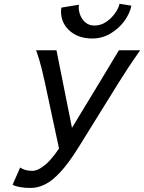

<svg xmlns="http://www.w3.org/2000/svg" viewBox="-20 -958 744 991"><path d="M271.5 -698.7 362.8 -241.7 296.9 -133.8 212.4 -528.8Q205.6 -560.5 194.6 -605.5Q183.6 -650.4 166.5 -698.7ZM593.8 -698.7H703.6Q664.6 -643.1 637.9 -602.5Q611.3 -562 590.8 -528.8L388.2 -202.1Q336.4 -118.7 293.7 -72Q251 -25.4 213.1 -6.6Q175.3 12.2 137.2 12.2Q109.4 12.2 84 7.8Q58.6 3.4 44.9 -4.4L84 -93.3Q94.7 -85.9 110.1 -81.1Q125.5 -76.2 147.5 -76.2Q177.2 -76.2 217.8 -111.1Q258.3 -146 315.9 -239.3Q328.6 -260.3 353.8 -301.8Q378.9 -343.3 410.4 -395.3Q441.9 -447.3 474.1 -500.2Q506.3 -553.2 533.4 -598.4Q560.5 -643.6 577.1 -671.1Q593.8 -698.7 593.8 -698.7ZM597.2 -938.5 658.2 -928.7Q649.9 -887.2 620.8 -848.1Q591.8 -809.1 549.1 -784.2Q506.3 -759.3 456.5 -759.3Q384.3 -759.3 339.6 -799.1Q294.9 -838.9 294.9 -899.4Q294.9 -903.8 295.4 -908.9Q295.9 -914.1 297.4 -918.9L387.7 -933.6Q386.2 -926.3 386.2 -920.4Q386.2 -899.9 395 -878.2Q403.8 -856.4 421.9 -841.3Q439.9 -826.2 467.8 -826.2Q500 -826.2 527.3 -844.5Q554.7 -862.8 573.2 -888.9Q591.8 -915 597.2 -938.5Z"/></svg>

Font: Andika
Style: Italic
Weight: 400
Italic angle: -14°
Designer: Victor Gaultney, Annie Olsen, Julie Remington, Don Collingsworth, Eric Hays, Becca Hirsbrunner
Foundry: SIL International
Version: Version 6.101